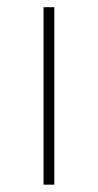

<svg xmlns="http://www.w3.org/2000/svg" viewBox="-20 -503 266 523"><path d="M98.6 -483.4V0H127.9V-483.4Z"/></svg>

Font: Estedad VF
Style: Regular
Weight: 100
Designer: Amin Abedi
Version: Version 7.3